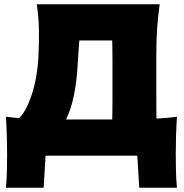

<svg xmlns="http://www.w3.org/2000/svg" viewBox="-20 -733 866 904"><path d="M8 151Q11.5 111.5 12.5 72.2Q13.5 33 13.5 -6.5Q13.5 -47 12.2 -90Q11 -133 8 -183.5Q37.5 -179.5 69.5 -177Q101.5 -205.5 128.2 -283.5Q155 -361.5 161 -467.5Q164.5 -532 163.2 -594Q162 -656 153 -713H732Q723.5 -654.5 719.8 -599.5Q716 -544.5 716 -474V-264Q716 -239.5 716.2 -217.2Q716.5 -195 717 -174.5Q741 -176 765 -178Q789 -180 813 -183.5Q810 -133 808.8 -90Q807.5 -47 807.5 -6.5Q807.5 33 808.5 72.2Q809.5 111.5 813 151H635.5L626.5 0H194.5L185.5 151ZM293 -170.5H508.5Q509 -192 509.2 -215.2Q509.5 -238.5 509.5 -264V-441Q509.5 -469 509.2 -494Q509 -519 508.5 -542.5H353.5Q351 -513.5 349.2 -484.8Q347.5 -456 345.5 -427.5Q342 -356 329 -289Q316 -222 291 -170.5Z"/></svg>

Font: Commissioner Flair ExtraBold
Style: Regular
Weight: 800
Designer: Kostas Bartsokas
Foundry: Kostas Bartsokas
Version: Version 1.000; ttfautohint (v1.8.3)